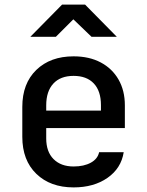

<svg xmlns="http://www.w3.org/2000/svg" viewBox="-20 -805 640 835"><path d="M300 10Q199 10 138 -49Q77 -108 77 -210V-340Q77 -442 138 -501Q199 -560 300 -560Q368 -560 418 -533.5Q468 -507 495.5 -459Q523 -411 523 -347V-248H181V-203Q181 -145 213 -113Q245 -81 300 -81Q345 -81 375 -97.5Q405 -114 411 -143H518Q507 -73 447.5 -31.5Q388 10 300 10ZM181 -347V-324H419V-348Q419 -409 388 -442Q357 -475 300 -475Q243 -475 212 -441.5Q181 -408 181 -347ZM112 -645 250 -785H350L488 -645H378L299 -721L223 -645Z"/></svg>

Font: JetBrains Mono SemiBold
Style: Regular
Weight: 472
Monospace: yes
Designer: Philipp Nurullin, Konstantin Bulenkov
Foundry: JetBrains
Version: Version 2.305; ttfautohint (v1.8.4.7-5d5b)